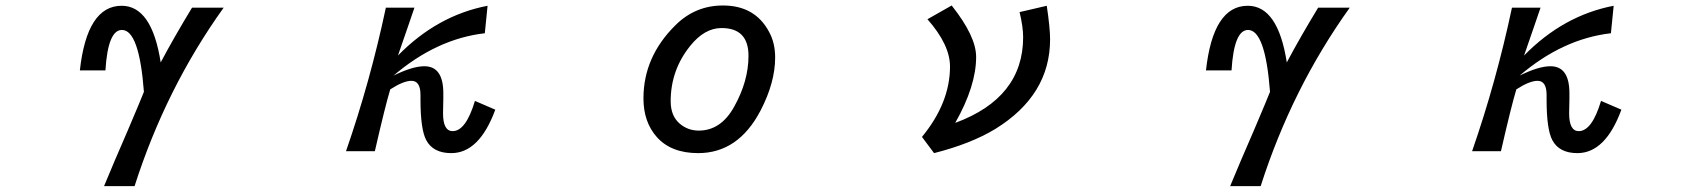

<svg xmlns="http://www.w3.org/2000/svg" viewBox="-20 -541 6040 682"><path d="M349.6 120.1Q367.2 78.1 387.7 29.3L433.6 -77.1Q481.4 -189.5 491.2 -214.8Q474.6 -434.6 413.1 -434.6Q363.3 -434.6 354.5 -291H263.7Q289.1 -520.5 412.1 -520.5Q519.5 -520.5 550.8 -319.3Q598.6 -409.2 662.1 -513.7H774.4Q569.3 -227.5 458 120.1Z M1209 -3.9Q1294.9 -251 1350.6 -513.7H1452.1L1430.7 -451.2L1393.6 -343.8Q1533.2 -486.3 1711.9 -520.5L1702.1 -422.9Q1531.2 -403.3 1377.9 -272.5Q1445.3 -305.7 1487.3 -305.7Q1554.7 -305.7 1554.7 -210Q1554.7 -203.1 1554.7 -188.5Q1553.7 -160.2 1553.7 -138.7Q1553.7 -75.2 1587.9 -75.2Q1634.8 -75.2 1667 -182.6L1739.3 -151.4Q1682.6 2.9 1583 2.9Q1518.6 2.9 1494.1 -43Q1473.6 -81.1 1473.6 -187.5V-204.1Q1473.6 -253.9 1441.4 -253.9Q1413.1 -253.9 1366.2 -223.6Q1348.6 -166 1311.5 -3.9Z M2547.9 -521.5Q2662.1 -521.5 2711.9 -427.7Q2733.4 -388.7 2733.4 -336.9Q2733.4 -248 2681.6 -148.4Q2602.5 2.9 2460 2.9Q2364.3 2.9 2313.5 -53.7Q2265.6 -107.4 2265.6 -191.4Q2265.6 -339.8 2379.9 -452.1Q2450.2 -521.5 2547.9 -521.5ZM2543 -441.4Q2482.4 -441.4 2431.6 -377.9Q2362.3 -292 2362.3 -181.6Q2362.3 -129.9 2393.6 -102.5Q2422.9 -77.1 2461.9 -77.1Q2541 -77.1 2587.9 -162.1Q2638.7 -252.9 2638.7 -342.8Q2638.7 -441.4 2543 -441.4Z M3698.2 -520.5Q3710 -441.4 3710 -401.4Q3710 -203.1 3515.6 -83Q3428.7 -30.3 3297.9 2.9L3254.9 -54.7Q3354.5 -175.8 3354.5 -304.7Q3354.5 -381.8 3274.4 -472.7L3360.4 -521.5Q3447.3 -412.1 3447.3 -338.9Q3447.3 -235.4 3373 -104.5Q3614.3 -193.4 3614.3 -409.2Q3614.3 -445.3 3601.6 -498Z M4349.6 120.1Q4367.2 78.1 4387.7 29.3L4433.6 -77.1Q4481.4 -189.5 4491.2 -214.8Q4474.6 -434.6 4413.1 -434.6Q4363.3 -434.6 4354.5 -291H4263.7Q4289.1 -520.5 4412.1 -520.5Q4519.5 -520.5 4550.8 -319.3Q4598.6 -409.2 4662.1 -513.7H4774.4Q4569.3 -227.5 4458 120.1Z M5209 -3.9Q5294.9 -251 5350.6 -513.7H5452.1L5430.7 -451.2L5393.6 -343.8Q5533.2 -486.3 5711.9 -520.5L5702.1 -422.9Q5531.2 -403.3 5377.9 -272.5Q5445.3 -305.7 5487.3 -305.7Q5554.7 -305.7 5554.7 -210Q5554.7 -203.1 5554.7 -188.5Q5553.7 -160.2 5553.7 -138.7Q5553.7 -75.2 5587.9 -75.2Q5634.8 -75.2 5667 -182.6L5739.3 -151.4Q5682.6 2.9 5583 2.9Q5518.6 2.9 5494.1 -43Q5473.6 -81.1 5473.6 -187.5V-204.1Q5473.6 -253.9 5441.4 -253.9Q5413.1 -253.9 5366.2 -223.6Q5348.6 -166 5311.5 -3.9Z"/></svg>

Font: MotoyaLCedar
Style: W3 mono
Weight: 400
Version: Version 1.01